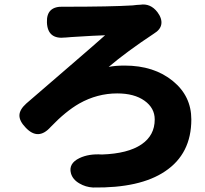

<svg xmlns="http://www.w3.org/2000/svg" viewBox="-20 -782 915 855"><path d="M394 53Q361 51 334 35Q304 18 296 -10Q284 -54 334 -78Q376 -98 434 -94Q550 -98 610 -139Q669 -179 669 -250Q669 -301 623.5 -333.5Q578 -366 502 -366Q413 -366 333 -321Q272 -286 206 -217Q150 -154 94 -214Q66 -243 66.5 -268.5Q67 -294 97 -321Q153 -370 286 -484Q416 -596 448 -625Q408 -624 298 -617Q281 -615 274 -615Q273 -615 272 -615Q192 -605 189 -682Q186 -756 264 -752Q266 -752 267 -752Q474 -752 571 -758Q577 -759 588.5 -760Q600 -761 605 -761Q650 -768 681 -728Q702 -700 698.5 -675Q695 -650 665 -632Q544 -552 464 -484Q493 -490 535 -490Q666 -490 750 -421Q832 -354 832 -250Q832 -97 715 -19Q604 56 394 53Z"/></svg>

Font: GenSenRounded TW H
Style: Regular
Weight: 900
Version: Version 1.501;PS 1;hotconv 16.6.51;makeotf.lib2.5.65220